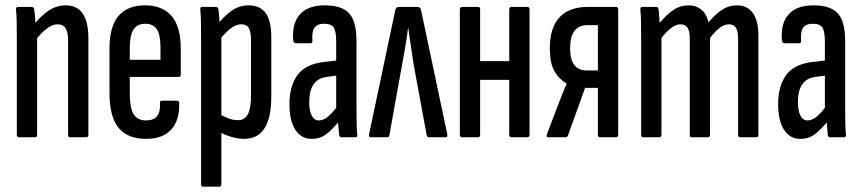

<svg xmlns="http://www.w3.org/2000/svg" viewBox="-20 -514 3228 719"><path d="M242 0Q235 0 235 -10V-363Q235 -394 225.5 -408.5Q216 -423 196 -423Q177 -423 156.5 -408Q136 -393 113 -364L105 -419Q133 -455 162.5 -474.5Q192 -494 227 -494Q268 -494 289.5 -463.5Q311 -433 311 -370V-10Q311 0 303 0ZM51 0Q43 0 43 -10V-366Q43 -407 42.5 -434Q42 -461 40 -476Q39 -488 47 -488H98Q107 -488 108 -478Q111 -460 112.5 -431.5Q114 -403 114 -388L119 -378V-10Q119 0 112 0Z M527 6Q457 6 423.5 -36Q390 -78 390 -166V-332Q390 -415 424 -454.5Q458 -494 523 -494Q589 -494 623 -453.5Q657 -413 657 -332V-235Q657 -226 649 -226H466V-165Q466 -111 480 -87Q494 -63 527 -63Q555 -63 568 -79Q581 -95 579 -127Q578 -137 586 -137H643Q651 -137 651 -128Q653 -63 621 -28.5Q589 6 527 6ZM466 -290H581V-336Q581 -383 567.5 -404Q554 -425 524 -425Q494 -425 480 -403.5Q466 -382 466 -336Z M895 6Q870 6 844.5 -2Q819 -10 799 -21V-88Q815 -79 833 -71.5Q851 -64 872 -64Q896 -64 908 -86Q920 -108 920 -157V-363Q920 -396 911.5 -409.5Q903 -423 884 -423Q862 -423 840 -404.5Q818 -386 797 -358L790 -417Q818 -453 847 -473.5Q876 -494 911 -494Q954 -494 975 -465Q996 -436 996 -372V-154Q996 -73 970.5 -33.5Q945 6 895 6ZM741 185Q733 185 733 175V-373Q733 -409 732.5 -434Q732 -459 730 -477Q729 -488 737 -488H788Q797 -488 798 -478Q800 -468 801 -449Q802 -430 803 -411L809 -385V175Q809 185 802 185Z M1258 0Q1251 0 1250 -9Q1248 -27 1246 -54Q1244 -81 1244 -100L1239 -107V-358Q1239 -396 1230 -410.5Q1221 -425 1194 -425Q1168 -425 1157.5 -410Q1147 -395 1150 -361Q1150 -352 1142 -352H1089Q1079 -352 1078 -364Q1073 -426 1103 -460Q1133 -494 1196 -494Q1260 -494 1287.5 -464Q1315 -434 1315 -359V-121Q1315 -81 1315.5 -53Q1316 -25 1318 -11Q1319 0 1312 0ZM1147 6Q1108 6 1086 -28Q1064 -62 1064 -124Q1064 -192 1094 -233Q1124 -274 1193 -282L1247 -288V-232L1204 -226Q1171 -222 1154.5 -198.5Q1138 -175 1138 -131Q1138 -99 1147.5 -81Q1157 -63 1174 -63Q1190 -63 1207 -76Q1224 -89 1250 -125L1254 -65Q1223 -27 1200.5 -10.5Q1178 6 1147 6Z M1368 0Q1360 0 1362 -11L1460 -475Q1463 -488 1472 -488H1545Q1554 -488 1557 -475L1655 -11Q1657 0 1649 0H1587Q1579 0 1578 -7L1528 -278Q1524 -309 1518.5 -343Q1513 -377 1509 -409H1508Q1504 -377 1498.5 -343.5Q1493 -310 1487 -279L1438 -7Q1437 0 1430 0Z M1895 0Q1887 0 1887 -10V-478Q1887 -488 1895 -488H1955Q1963 -488 1963 -478V-10Q1963 0 1955 0ZM1710 0Q1702 0 1702 -10V-478Q1702 -488 1710 -488H1771Q1778 -488 1778 -478V-10Q1778 0 1771 0ZM1769 -215V-285H1901V-215Z M2032 0Q2025 0 2028 -11L2071 -124Q2079 -144 2086.5 -163.5Q2094 -183 2102 -200V-201Q2073 -218 2056 -248Q2039 -278 2039 -333Q2039 -411 2075.5 -449.5Q2112 -488 2180 -488H2287Q2295 -488 2295 -478V-10Q2295 0 2287 0H2226Q2219 0 2219 -10V-185H2171L2107 -7Q2104 0 2098 0ZM2177 -250H2219V-420H2182Q2148 -420 2131.5 -398.5Q2115 -377 2115 -333Q2115 -289 2131.5 -269.5Q2148 -250 2177 -250Z M2389 0Q2381 0 2381 -10V-366Q2381 -407 2380.5 -434Q2380 -461 2378 -476Q2377 -488 2385 -488H2439Q2445 -488 2446 -478Q2448 -466 2448.5 -453.5Q2449 -441 2450 -428Q2476 -459 2501.5 -476.5Q2527 -494 2560 -494Q2587 -494 2606.5 -478Q2626 -462 2633 -430Q2658 -460 2683.5 -477Q2709 -494 2741 -494Q2778 -494 2799 -465.5Q2820 -437 2820 -382V-10Q2820 0 2812 0H2751Q2744 0 2744 -10V-371Q2744 -398 2735.5 -410.5Q2727 -423 2710 -423Q2693 -423 2675.5 -410Q2658 -397 2639 -372V-10Q2639 0 2631 0H2570Q2563 0 2563 -10V-371Q2563 -398 2554.5 -410.5Q2546 -423 2528 -423Q2512 -423 2494.5 -410Q2477 -397 2457 -372V-10Q2457 0 2450 0Z M3088 0Q3081 0 3080 -9Q3078 -27 3076 -54Q3074 -81 3074 -100L3069 -107V-358Q3069 -396 3060 -410.5Q3051 -425 3024 -425Q2998 -425 2987.5 -410Q2977 -395 2980 -361Q2980 -352 2972 -352H2919Q2909 -352 2908 -364Q2903 -426 2933 -460Q2963 -494 3026 -494Q3090 -494 3117.5 -464Q3145 -434 3145 -359V-121Q3145 -81 3145.5 -53Q3146 -25 3148 -11Q3149 0 3142 0ZM2977 6Q2938 6 2916 -28Q2894 -62 2894 -124Q2894 -192 2924 -233Q2954 -274 3023 -282L3077 -288V-232L3034 -226Q3001 -222 2984.5 -198.5Q2968 -175 2968 -131Q2968 -99 2977.5 -81Q2987 -63 3004 -63Q3020 -63 3037 -76Q3054 -89 3080 -125L3084 -65Q3053 -27 3030.5 -10.5Q3008 6 2977 6Z"/></svg>

Font: Sofia Sans Extra Condensed Medium
Style: Regular
Weight: 500
Version: Version 4.100